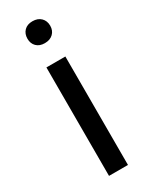

<svg xmlns="http://www.w3.org/2000/svg" viewBox="-192 -768 636 810"><g transform="rotate(-30 125.5 -363.5)"><path d="M172.4 -528.3V0H80.1V-528.3ZM71.3 -672.9Q71.3 -696.8 85.9 -711.7Q100.6 -726.6 126 -726.6Q151.9 -726.6 167 -711.7Q182.1 -696.8 182.1 -672.9Q182.1 -649.4 167 -634.8Q151.9 -620.1 126 -620.1Q100.6 -620.1 85.9 -634.8Q71.3 -649.4 71.3 -672.9Z"/></g></svg>

Font: Bert Sans Medium
Style: Regular
Weight: 500
Designer: Christian Robertson, Adam Twardoch, & Cristiano Sobral
Foundry: Google
Version: Version 12.135;January 10, 2020;FontCreator 12.0.0.2547 64-b